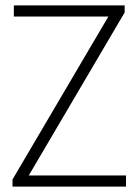

<svg xmlns="http://www.w3.org/2000/svg" viewBox="-20 -687 512 707"><path d="M444 -41V0H26V-26L379 -626H31V-667H439V-641L86 -41Z"/></svg>

Font: KaputaLibre
Style: Regular
Weight: 400
Designer: Multiple designers
Foundry: Textual
Version: Version 2.900